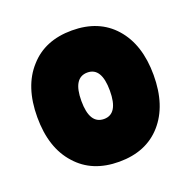

<svg xmlns="http://www.w3.org/2000/svg" viewBox="-99 -608 711 715"><g transform="rotate(-20 256.5 -250.0)"><path d="M89 -59Q26 -128 26 -250Q26 -372 89 -441Q150 -510 257 -510Q364 -510 425 -441Q487 -371 487 -250Q487 -129 425 -59Q364 10 257 10Q150 10 89 -59ZM258 -343Q201 -343 201 -251Q201 -159 258 -159Q314 -159 314 -251Q314 -343 258 -343Z"/></g></svg>

Font: FC Lilita One
Style: Regular
Weight: 400
Designer: Juan Montoreano
Foundry: Juan Montoreano
Version: Version 1.002